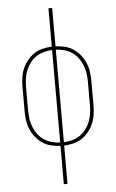

<svg xmlns="http://www.w3.org/2000/svg" viewBox="-62 -777 624 1033"><g transform="rotate(-5 250.0 -260.0)"><path d="M240 215V8Q215 7 190 1Q165 -5 144 -19Q123 -33 107 -53Q91 -73 81 -96Q71 -119 67.5 -144.5Q64 -170 64 -195V-325Q64 -350 67.5 -375.5Q71 -401 81 -424Q91 -447 107 -467Q123 -487 144 -501Q165 -515 190 -521Q215 -527 240 -528V-735H260V-528Q285 -527 310 -521Q335 -515 356 -501Q377 -487 393 -467Q409 -447 419 -424Q429 -401 432.5 -375.5Q436 -350 436 -325V-195Q436 -170 432.5 -144.5Q429 -119 419 -96Q409 -73 393 -53Q377 -33 356 -19Q335 -5 310 1Q285 7 260 8V215ZM240 -10V-510Q218 -509 195.5 -503Q173 -497 154 -484.5Q135 -472 121 -453.5Q107 -435 98.5 -414Q90 -393 86.5 -370.5Q83 -348 83 -325V-195Q83 -172 86.5 -149.5Q90 -127 98.5 -106Q107 -85 121 -66.5Q135 -48 154 -35.5Q173 -23 195.5 -17Q218 -11 240 -10ZM260 -10Q282 -11 304.5 -17Q327 -23 346 -35.5Q365 -48 379 -66.5Q393 -85 401.5 -106Q410 -127 413.5 -149.5Q417 -172 417 -195V-325Q417 -348 413.5 -370.5Q410 -393 401.5 -414Q393 -435 379 -453.5Q365 -472 346 -484.5Q327 -497 304.5 -503Q282 -509 260 -510Z"/></g></svg>

Font: Iosevka SS18 Thin
Style: Regular
Weight: 100
Monospace: yes
Designer: Belleve Invis
Foundry: Belleve Invis
Version: Version 25.1.1; ttfautohint (v1.8.4)